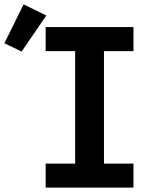

<svg xmlns="http://www.w3.org/2000/svg" viewBox="-110 -859 730 879"><path d="M99 0V-110H234V-625H99V-735H501V-625H366V-110H501V0ZM-11 -623 -90 -661 -2 -839 102 -788Z"/></svg>

Font: Iosevka Custom XBdEx
Style: Regular
Weight: 800
Width: 7
Monospace: yes
Designer: Belleve Invis
Foundry: Belleve Invis
Version: Version 11.2.4; ttfautohint (v1.8.4)